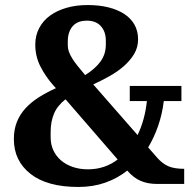

<svg xmlns="http://www.w3.org/2000/svg" viewBox="-20 -730 776 762"><path d="M291 12Q167 12 101 -40Q35 -92 35 -178Q35 -216 47 -246Q59 -276 81 -300Q103 -324 133.5 -343.5Q164 -363 202 -380L191 -392Q161 -426 140.5 -466Q120 -506 120 -553Q120 -589 135.5 -618.5Q151 -648 178.5 -668Q206 -688 244 -699Q282 -710 328 -710Q373 -710 409.5 -701Q446 -692 472.5 -675Q499 -658 513.5 -632.5Q528 -607 528 -574Q528 -542 512.5 -516Q497 -490 472 -468Q447 -446 415 -428Q383 -410 350 -395L526 -194Q555 -254 563 -329H495V-389H700V-329H630Q624 -278 608 -231.5Q592 -185 568 -145L604 -104Q624 -81 647.5 -70.5Q671 -60 711 -60V0H602Q567 0 538.5 -12Q510 -24 485 -53Q446 -22 397.5 -5Q349 12 291 12ZM318 -432Q358 -457 379 -486Q400 -515 400 -553V-569Q400 -604 380.5 -626Q361 -648 325 -648Q287 -648 268 -625.5Q249 -603 249 -566V-552Q249 -537 254 -523.5Q259 -510 268 -496Q277 -482 289.5 -466.5Q302 -451 318 -432ZM329 -58Q396 -58 447 -97L240 -336Q207 -310 194 -278Q181 -246 181 -207V-185Q181 -157 191.5 -134Q202 -111 221.5 -94Q241 -77 268.5 -67.5Q296 -58 329 -58Z"/></svg>

Font: IBM Plex Serif SmBld
Style: Regular
Weight: 600
Designer: Mike Abbink, Paul van der Laan, Pieter van Rosmalen
Foundry: Bold Monday
Version: Version 3.001